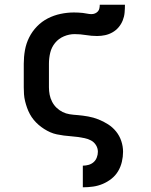

<svg xmlns="http://www.w3.org/2000/svg" viewBox="-20 -581 640 816"><path d="M332 215V123H333Q345 123 357 119.5Q369 116 378 108Q387 100 391.5 88Q396 76 396 64Q396 49 388 36Q380 23 367 16Q354 9 339 6Q324 3 309.5 1Q295 -1 280.5 -2Q266 -3 251 -5Q236 -7 221.5 -10Q207 -13 193.5 -19Q180 -25 167.5 -33Q155 -41 144 -50.5Q133 -60 123.5 -71.5Q114 -83 107 -96Q100 -109 95 -123Q90 -137 86.5 -151.5Q83 -166 82 -180.5Q81 -195 81 -210V-310Q81 -339 86 -367.5Q91 -396 104 -422Q117 -448 137.5 -469Q158 -490 183.5 -503Q209 -516 237.5 -522Q266 -528 294 -528Q304 -528 313.5 -527.5Q323 -527 332 -526Q341 -525 350.5 -523Q360 -521 369 -521Q377 -521 384 -524Q391 -527 396 -532.5Q401 -538 402.5 -546Q404 -554 404 -561H511Q511 -544 509.5 -527Q508 -510 501.5 -494Q495 -478 484 -465Q473 -452 458 -443.5Q443 -435 426.5 -431.5Q410 -428 393 -428H392Q369 -428 345 -432Q321 -436 297 -436Q274 -436 251.5 -426.5Q229 -417 214 -398.5Q199 -380 193.5 -357Q188 -334 188 -310V-210Q188 -194 191 -178.5Q194 -163 201.5 -148.5Q209 -134 220.5 -123Q232 -112 246 -105Q260 -98 276 -95.5Q292 -93 308 -92H309Q332 -90 354.5 -86Q377 -82 398.5 -73.5Q420 -65 439.5 -52.5Q459 -40 473.5 -22Q488 -4 495.5 18.5Q503 41 503 64Q503 85 498 106.5Q493 128 482 146.5Q471 165 454 178.5Q437 192 417 200.5Q397 209 375.5 212Q354 215 333 215Z"/></svg>

Font: Iosevka Etoile Semibold
Style: Regular
Weight: 600
Designer: Belleve Invis
Foundry: Belleve Invis
Version: Version 22.1.2; ttfautohint (v1.8.4)